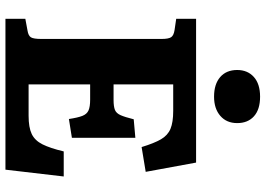

<svg xmlns="http://www.w3.org/2000/svg" viewBox="-155 -820 975 705"><g transform="rotate(90 332.5 -467.5)"><path d="M49 0V-73L92 -81Q111 -84 117 -93.5Q123 -103 123 -132V-573Q123 -599 116.5 -608.5Q110 -618 90 -621L49 -627V-700H577L611 -515L520 -500Q506 -546 491.5 -571Q477 -596 453 -606Q429 -616 387 -616H290V-397H347Q371 -397 383.5 -402Q396 -407 403 -423Q410 -439 418 -471L486 -477V-244L417 -233Q412 -266 405.5 -282.5Q399 -299 385.5 -305Q372 -311 346 -311H290V-85H405Q448 -85 472 -96.5Q496 -108 510 -136Q524 -164 536 -214H628L603 0ZM335 -766Q289 -766 263 -788.5Q237 -811 237 -851Q237 -889 262.5 -912Q288 -935 335 -935Q382 -935 407 -912.5Q432 -890 432 -851Q432 -812 405.5 -789Q379 -766 335 -766Z"/></g></svg>

Font: Literata
Style: Bold
Weight: 700
Designer: Latin by Veronika Burian and Jose Scaglione. Greek by Irene Vlachou. Cyrillic by Vera Evstafieva.
Foundry: TypeTogether
Version: Version 3.103; ttfautohint (v1.8.4.7-5d5b);gftools[0.9.29]